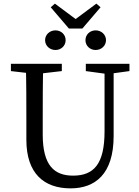

<svg xmlns="http://www.w3.org/2000/svg" viewBox="-20 -1021 767 1056"><path d="M368 15C503 15 605 -63 605 -273V-670H555V-299C555 -120 497 -55 382 -55C280 -55 215 -109 215 -281V-360C215 -465 215 -569 218 -670H122C125 -567 125 -463 125 -360V-252C125 -66 223 15 368 15ZM40 -630 170 -615H190L320 -630V-670H40V-630ZM452 -630 562 -615H582L692 -630V-670H452V-630ZM285 -746C316 -746 341 -769 341 -800C341 -831 316 -854 285 -854C254 -854 228 -831 228 -800C228 -769 254 -746 285 -746ZM506 -746C537 -746 563 -769 563 -800C563 -831 537 -854 506 -854C475 -854 450 -831 450 -800C450 -769 475 -746 506 -746ZM282 -1001 259 -981 359 -864H433L533 -981L510 -1001L354 -885H438L282 -1001Z"/></svg>

Font: Source Serif Variable
Style: Regular
Weight: 389
Designer: Frank Grießhammer
Foundry: Adobe Systems Incorporated
Version: Version 3.001;hotconv 1.0.111;makeotfexe 2.5.65597